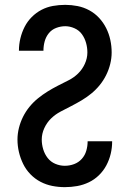

<svg xmlns="http://www.w3.org/2000/svg" viewBox="-20 -763 540 791"><path d="M247 8Q221 8 195.5 3Q170 -2 147 -14Q124 -26 105.5 -45Q87 -64 75.5 -87.5Q64 -111 58 -136.5Q52 -162 52 -188Q52 -212 58 -236Q64 -260 75 -282Q86 -304 101.5 -323Q117 -342 136 -357.5Q155 -373 176 -386Q197 -399 218.5 -410Q240 -421 262 -432Q284 -443 301.5 -460Q319 -477 329.5 -500Q340 -523 340 -547Q340 -567 334.5 -586.5Q329 -606 317.5 -622Q306 -638 287 -646.5Q268 -655 249 -655Q230 -655 211.5 -648Q193 -641 181 -626Q169 -611 164 -592.5Q159 -574 159 -555Q159 -554 159 -554Q159 -554 159 -554H58Q58 -554 58 -554.5Q58 -555 58 -555Q58 -580 64 -605Q70 -630 81.5 -652.5Q93 -675 111 -693Q129 -711 151 -722.5Q173 -734 198 -738.5Q223 -743 249 -743Q274 -743 299.5 -738Q325 -733 348 -720.5Q371 -708 388.5 -689Q406 -670 417.5 -647Q429 -624 434.5 -598.5Q440 -573 440 -547Q440 -523 434 -499Q428 -475 417 -453Q406 -431 390.5 -412Q375 -393 356 -377.5Q337 -362 316 -349.5Q295 -337 273.5 -326Q252 -315 230 -303.5Q208 -292 190.5 -275Q173 -258 162.5 -235Q152 -212 152 -188Q152 -168 158 -148Q164 -128 176.5 -112Q189 -96 208 -88Q227 -80 247 -80Q267 -80 285.5 -87Q304 -94 317 -108.5Q330 -123 335.5 -142Q341 -161 341 -180Q341 -180 341 -180.5Q341 -181 341 -181H442Q442 -181 442 -180.5Q442 -180 442 -179Q442 -154 436 -129Q430 -104 418 -81.5Q406 -59 387.5 -41Q369 -23 346 -12Q323 -1 298 3.5Q273 8 247 8Z"/></svg>

Font: Zed Sans Semibold
Style: Regular
Weight: 600
Designer: Belleve Invis
Foundry: Belleve Invis
Version: Version 1.0.0; ttfautohint (v1.8.4)